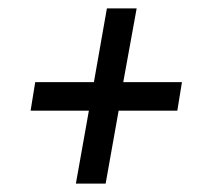

<svg xmlns="http://www.w3.org/2000/svg" viewBox="-20 -487 509 458"><path d="M161 -49 192 -223H53L64 -291H204L235 -467H306L274 -291H414L403 -223H263L232 -49Z"/></svg>

Font: Archivo ExtraCondensed
Style: Italic
Weight: 400
Width: 2
Italic angle: -10°
Designer: Hector Gatti
Foundry: Omnibus-Type
Version: Version 2.001